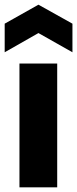

<svg xmlns="http://www.w3.org/2000/svg" viewBox="-20 -799 329 819"><path d="M63 0V-528H224V0ZM0 -576V-698L144 -779L289 -698V-576L144 -658Z"/></svg>

Font: Bricolage Grotesque 10pt ExtraBold
Style: Regular
Weight: 800
Designer: Mathieu Triay
Foundry: Atelier Triay
Version: Version 1.000; ttfautohint (v1.8.4.7-5d5b);gftools[0.9.32]